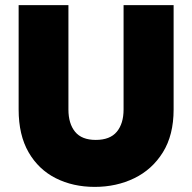

<svg xmlns="http://www.w3.org/2000/svg" viewBox="-20 -725 752 752"><path d="M53 -705H248V-296Q248 -241 274 -209Q300 -177 355 -177Q411 -177 437.5 -209Q464 -241 464 -296V-705H660V-296Q660 -196 618 -128.5Q576 -61 506 -27Q436 7 351 7Q266 7 198.5 -27Q131 -61 92 -128.5Q53 -196 53 -296Z"/></svg>

Font: Parkinsans ExtraBold
Style: Regular
Weight: 800
Designer: Red Stone, Indian Type Foundry
Foundry: Indian Type Foundry
Version: Version 1.000